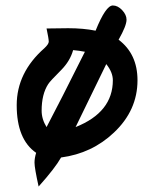

<svg xmlns="http://www.w3.org/2000/svg" viewBox="-20 -533 557 701"><path d="M121 148Q106 80 106 61Q106 44 112 25Q41 -24 41 -149Q41 -268 142 -357Q158 -372 158 -381Q158 -391 150 -429L229 -430Q284 -430 329 -421Q366 -513 392 -513Q410 -513 426 -496Q442 -479 442 -461Q442 -439 413 -388Q482 -336 482 -240Q482 -130 396 -49Q316 27 203 42Q181 81 121 148ZM256 -69Q392 -123 392 -240Q392 -269 368 -299Q330 -222 256 -69ZM132 -129Q132 -98 150 -69Q198 -160 290 -344Q270 -348 247 -350Q236 -311 205 -279Q162 -236 156 -226Q132 -189 132 -129Z"/></svg>

Font: Wortlaut AH
Style: SemiBold
Weight: 600
Designer: Andreas Höfeld
Foundry: Fontgrube AH
Version: Version 2.59